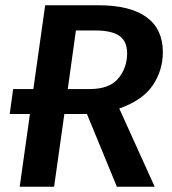

<svg xmlns="http://www.w3.org/2000/svg" viewBox="-20 -711 655 731"><path d="M434 -298 569 0H425L311 -277H225L186 0H55L94 -277H17L30 -372H107L152 -691H354Q476 -691 538 -645.5Q600 -600 600 -513Q600 -443 561.5 -386Q523 -329 434 -298ZM464 -508Q464 -554 434.5 -574.5Q405 -595 342 -595H269L238 -372H322Q397 -372 430.5 -412.5Q464 -453 464 -508Z"/></svg>

Font: FiraGO Medium
Style: Italic
Weight: 500
Italic angle: -8°
Designer: bBox Type GmbH
Foundry: bBox Type GmbH
Version: Version 1.001